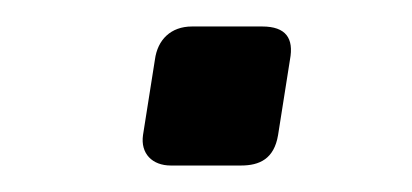

<svg xmlns="http://www.w3.org/2000/svg" viewBox="-20 -125 311 145"><path d="M88 -23C86 -9 95 0 109 0H162C176 0 187 -5 190 -23L199 -80C202 -96 196 -105 178 -105H125C109 -105 99 -95 97 -80Z"/></svg>

Font: Exo
Style: Regular Italic
Weight: 400
Designer: Natanael Gama
Version: Version 1.00